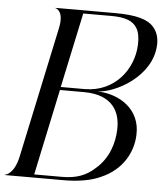

<svg xmlns="http://www.w3.org/2000/svg" viewBox="-66 -828 750 876"><g transform="rotate(5 308.5 -390.0)"><path d="M629 -651.5C630.5 -683 622.5 -710.5 603.5 -732.5C575.5 -765 522 -780 424.5 -780H152.5V-778.5C155 -778.5 193.5 -769.5 176.5 -689.5L49 -90.5C32 -10.5 -6.5 -1.5 -12 -1.5V0H262C321.5 0 383.5 -9.5 427.5 -30.5C523 -71.5 568.5 -154 571 -235C576 -351 479.5 -415 375 -417C458 -418.5 623 -506.5 629 -651.5ZM250 -14.5H122L205.5 -408.5H315C451 -408.5 485 -327.5 481.5 -250C479.5 -192 460 -118.5 397 -66C359.5 -32 315.5 -14.5 250 -14.5ZM317.5 -422.5H208L281 -765.5H408.5C472 -765.5 509.5 -752.5 528 -720.5C538.5 -703.5 543.5 -676 542 -645.5C538 -531.5 454 -422.5 317.5 -422.5Z"/></g></svg>

Font: Beautique Display Italic
Style: Regular
Weight: 400
Italic angle: -12°
Designer: Nhat-Quang Ngo
Version: Version 1.100;Glyphs 3.2.3 (3260)